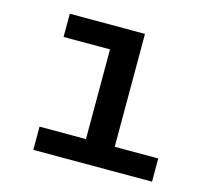

<svg xmlns="http://www.w3.org/2000/svg" viewBox="-81 -609 762 703"><g transform="rotate(15 300.0 -258.0)"><path d="M101 -88H277V-428H101V-516H386V-88H551V0H101Z"/></g></svg>

Font: IBM Plaex Mono Medium
Style: Regular
Weight: 500
Designer: Mike Abbink, Paul van der Laan, Pieter van Rosmalen
Foundry: Bold Monday
Version: Version 2.003